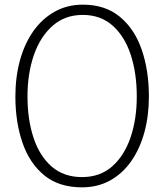

<svg xmlns="http://www.w3.org/2000/svg" viewBox="-20 -796 705 824"><path d="M332 8Q233 8 170 -43.5Q107 -95 76.5 -183.5Q46 -272 46 -382Q46 -465 65.5 -536.5Q85 -608 122.5 -661.5Q160 -715 214 -745.5Q268 -776 336 -776Q432 -776 495 -723.5Q558 -671 588.5 -582Q619 -493 619 -382Q619 -300 600 -229.5Q581 -159 544 -105.5Q507 -52 453.5 -22Q400 8 332 8ZM332 -36Q409 -36 461 -81.5Q513 -127 540 -205.5Q567 -284 567 -382Q567 -482 541 -561Q515 -640 463.5 -686Q412 -732 335 -732Q259 -732 206 -685.5Q153 -639 125.5 -560Q98 -481 98 -382Q98 -283 124 -204.5Q150 -126 202 -81Q254 -36 332 -36Z"/></svg>

Font: Yaldevi ExtraLight
Style: Regular
Weight: 200
Designer: Sol Matas, Rajitha Manaperi, Kosala Senevirathne
Foundry: Mooniak
Version: Version 1.100